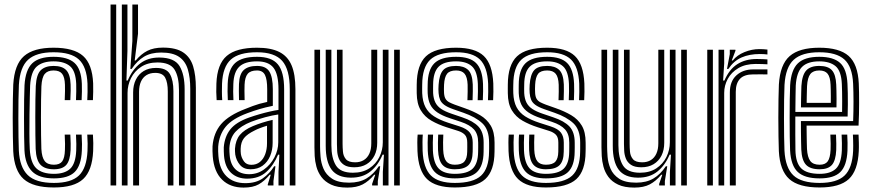

<svg xmlns="http://www.w3.org/2000/svg" viewBox="-20 -820 3850 849"><path d="M218.4 9Q126.2 9 84.6 -28.3Q43 -65.6 38.5 -151.5Q37.5 -176.2 36.9 -215.7Q36.2 -255.1 36.2 -299.1Q36.2 -343 36.9 -382.4Q37.5 -421.7 38.6 -446.1Q43.8 -535 86.2 -572Q128.6 -609 216.8 -609Q306.4 -609 347.3 -572.7Q388.3 -536.3 391.9 -451.1Q392.5 -434.8 392.1 -414.3Q391.7 -393.9 390.9 -377.1H365.9Q366.8 -394 367.2 -413.3Q367.6 -432.6 366.9 -450.1Q363.7 -524.5 329 -556.7Q294.3 -588.9 216.8 -588.9Q140.3 -588.9 104.2 -555.9Q68.2 -523 63.5 -444.7Q62.3 -419.1 61.7 -379.3Q61.2 -339.5 61.2 -295.8Q61.2 -252.1 61.8 -214.1Q62.5 -176.1 63.3 -154.1Q67 -80.9 102.5 -46Q137.9 -11.1 218.4 -11.1Q294.8 -11.1 329.1 -44Q363.4 -76.9 366.9 -152.7Q367.7 -169.4 367.5 -185.1Q367.4 -200.7 365.9 -224.9H390.9Q392.3 -203.2 392.5 -187.1Q392.7 -171.1 391.9 -151.9Q387.9 -65.7 347.8 -28.3Q307.6 9 218.4 9ZM218.4 -31.2Q152.2 -31.2 121.7 -62.2Q91.3 -93.1 88.2 -155Q87.2 -177.9 86.7 -216.2Q86.2 -254.5 86.2 -297.9Q86.2 -341.3 86.7 -380.3Q87.2 -419.2 88.4 -443.2Q92.5 -511.2 122.5 -540Q152.5 -568.8 216.8 -568.8Q279.5 -568.8 309.4 -541.8Q339.3 -514.9 341.9 -449.4Q342.6 -433.8 342.2 -415Q341.8 -396.2 340.9 -377.1H316Q316.9 -397.2 317.2 -415.6Q317.6 -433.9 317 -448.8Q314.8 -505.6 289.8 -527.1Q264.9 -548.7 216.8 -548.7Q168.3 -548.7 142.5 -525.8Q116.7 -502.9 113.2 -441.4Q112.6 -426.8 111.8 -392.4Q110.9 -357.9 110.4 -314.9Q109.9 -271.9 110 -230.5Q110.1 -189.2 111.6 -160.8Q115.1 -99.5 140.9 -75.4Q166.7 -51.3 218.4 -51.3Q265.9 -51.3 290.1 -73.6Q314.3 -95.9 317 -154Q317.5 -168.5 317.5 -183.5Q317.5 -198.5 316 -224.9H340.9Q342.6 -197.2 342.6 -183Q342.5 -168.7 341.9 -153.4Q338.9 -87.9 310.4 -59.5Q281.9 -31.2 218.4 -31.2ZM218.4 -71.5Q178.1 -71.5 159 -91.6Q139.9 -111.8 137.7 -161.5Q136.9 -184.9 136.5 -222.4Q136.1 -260 136.1 -301.7Q136.1 -343.4 136.6 -380.4Q137.2 -417.4 138.2 -439.9Q141.1 -491.9 161 -510.2Q180.9 -528.5 216.8 -528.5Q255.2 -528.5 272.9 -509.8Q290.7 -491 292.2 -446.5Q292.6 -436.2 292.5 -419Q292.3 -401.9 291 -377.1H266.2Q267.1 -399.5 267.4 -417Q267.7 -434.5 267.2 -445.5Q266.1 -479 254.7 -493.7Q243.3 -508.4 216.8 -508.4Q190.6 -508.4 177.9 -493.1Q165.2 -477.7 163.1 -438.6Q162.1 -416.2 161.6 -379Q161.1 -341.9 161.1 -300.2Q161.1 -258.5 161.6 -221.4Q162.1 -184.2 162.9 -161.6Q165 -123.7 177.8 -107.6Q190.5 -91.6 218.4 -91.6Q244.5 -91.6 255.3 -106.8Q266.1 -122 267.1 -156.8Q267.6 -171.2 267.6 -183.7Q267.6 -196.3 266.1 -224.9H291Q292.3 -201.2 292.5 -184.6Q292.8 -167.9 292.2 -156.6Q290.1 -110.5 273.2 -91Q256.2 -71.5 218.4 -71.5Z M821.3 0V-426.7Q821.3 -476.9 810.6 -513Q799.9 -549.1 772.1 -568.4Q744.2 -587.7 692.7 -587.7Q647.4 -587.7 616.7 -569.3Q586 -550.9 562.1 -515.1H556.3L565.3 -638.2V-800H590.3V-670.9L575.7 -552.7H580.3Q603.6 -581 631.4 -595.2Q659.3 -609.5 700.6 -609.5Q758.9 -609.5 790.4 -588Q821.9 -566.6 834 -526.8Q846.1 -487 846.1 -431.6V0ZM468.9 0V-800H493.8V0ZM568.7 0V-411.4Q568.7 -443.5 580.8 -467.9Q592.8 -492.2 615.5 -506Q638.2 -519.7 670 -519.7Q716 -519.7 731.4 -492.3Q746.8 -464.9 746.8 -417.1V0H721.9V-415.6Q721.9 -454.9 710.5 -476.3Q699.1 -497.7 666.3 -497.7Q643.8 -497.7 627.7 -487.8Q611.7 -477.9 603.3 -459.2Q594.9 -440.4 594.9 -414V0ZM518.8 0V-800H543.5V-594.8L539 -463.9H544.8Q565.6 -513.2 600.1 -539.6Q634.6 -566 685.3 -565.6Q751.4 -564.9 773.9 -527.9Q796.4 -490.9 796.4 -425.1V0H771.4V-421.9Q771.4 -480.7 751.7 -512.3Q732 -543.8 676.2 -543.8Q633.5 -543.8 604 -524.4Q574.5 -505 559.2 -474.3Q544 -443.6 544 -409.2V0Z M1261.3 0V-425.3Q1261.3 -512.9 1227.8 -550.9Q1194.3 -588.9 1116.6 -588.9Q1036.6 -588.9 1000.8 -556.7Q965 -524.5 961.8 -450.1Q961.3 -433.3 961.3 -414.5Q961.3 -395.7 962.7 -377.1H937.9Q936.5 -396.6 936.3 -413.6Q936.1 -430.5 936.9 -451.1Q940.2 -536.3 982.4 -572.6Q1024.5 -609 1116.6 -609Q1177.4 -609 1214.7 -590.4Q1252 -571.8 1269.2 -531.4Q1286.3 -491.1 1286.3 -425.3V0ZM1081.5 -49.7Q1118.4 -49.7 1147.5 -70.7Q1176.5 -91.6 1193.5 -124.1Q1210.4 -156.5 1210.4 -190.8V-313.8Q1184.5 -310.2 1152.7 -301.6Q1120.8 -293 1090.3 -281.4Q1045.5 -263.6 1021.1 -237Q996.8 -210.5 994.2 -164.5Q993.9 -156.4 994.5 -148.5Q995.1 -140.6 995.5 -134.2Q998.7 -93.2 1021.1 -71.5Q1043.5 -49.7 1081.5 -49.7ZM1087.7 -71.5Q1057.2 -71.5 1041 -90.9Q1024.7 -110.3 1020.3 -136.4Q1019.6 -142.2 1019.2 -149.9Q1018.8 -157.6 1019 -162.2Q1021.6 -200.4 1040.6 -223.3Q1059.7 -246.1 1098 -262.2Q1116.9 -270.3 1140.2 -277.7Q1163.5 -285.1 1185.6 -289.9V-188.6Q1185.6 -156.7 1174.4 -130Q1163.1 -103.3 1141.3 -87.4Q1119.5 -71.5 1087.7 -71.5ZM1091.3 -91.2Q1114 -91.2 1129.5 -104Q1144.9 -116.8 1152.8 -138.4Q1160.7 -160 1160.7 -186.4V-264Q1142.9 -258.7 1129.3 -253.4Q1115.6 -248.2 1106.1 -243.1Q1073.2 -227.2 1059.1 -209.4Q1044.9 -191.6 1044.2 -162.4Q1044.1 -156.3 1044.2 -150.5Q1044.2 -144.8 1045.2 -138.6Q1047.9 -121.7 1058.8 -106.4Q1069.7 -91.2 1091.3 -91.2ZM1057 9.5Q997.6 9.5 962 -25.6Q926.3 -60.6 920.8 -127.9Q920 -138.8 919.6 -152Q919.2 -165.3 919.8 -173.4Q924.4 -232.4 957.8 -271.3Q991.2 -310.3 1065.6 -338.7Q1084.2 -346.1 1098 -351.3Q1111.8 -356.4 1126.4 -360.7Q1141 -364.9 1161.5 -369.3V-425.5Q1161.5 -468.6 1151.7 -488.5Q1141.8 -508.4 1116.6 -508.4Q1087.6 -508.4 1075.2 -493.5Q1062.8 -478.5 1061.5 -445.8Q1061.2 -437.3 1061 -418Q1060.9 -398.7 1061.7 -377.1H1036.9Q1035.9 -401.7 1036.2 -418.7Q1036.4 -435.8 1036.7 -448.3Q1038.5 -493.3 1058.4 -510.9Q1078.2 -528.5 1116.6 -528.5Q1155.2 -528.5 1170.8 -504Q1186.4 -479.5 1186.4 -425.5V-352.1Q1152.5 -345.2 1126.6 -337.4Q1100.7 -329.6 1073.8 -319.6Q1006.5 -294.7 977.7 -259.3Q948.9 -223.9 944.8 -171.4Q944.3 -162.6 944.6 -151.3Q944.9 -140.1 945.8 -129.9Q950.4 -71.3 981.5 -40.7Q1012.6 -10.1 1064.9 -10.1Q1112.4 -10.1 1142.7 -31.8Q1172.9 -53.4 1192.4 -84.9H1198L1189.2 -19.3V0H1164.3L1164 -4.1L1177.1 -47.3H1172.5Q1149.3 -19.1 1123.9 -4.8Q1098.5 9.5 1057 9.5ZM1211.5 0.2V-60L1215.3 -136.1H1209.7Q1189.5 -88.1 1156.8 -59Q1124.1 -29.9 1072.3 -30Q1029.2 -30.2 1001.9 -55.6Q974.6 -81.1 970.5 -132.1Q970.1 -139.9 969.6 -150.4Q969 -161 969.5 -168.8Q973.3 -216.1 998.5 -248Q1023.6 -279.8 1082.1 -300.5Q1105.3 -308.6 1128.1 -315.1Q1150.9 -321.7 1172.1 -326.5Q1193.3 -331.4 1211.4 -334V-425.3Q1211.4 -491.4 1189.6 -520Q1167.7 -548.7 1116.6 -548.7Q1062.9 -548.7 1038.4 -525.4Q1013.8 -502.2 1011.8 -448.9Q1011.2 -432.7 1011.1 -414.4Q1011 -396.2 1012.2 -377.1H987.4Q986.3 -397.4 986.2 -415.7Q986.2 -433.9 986.8 -449.4Q989.3 -513.4 1019.5 -541.1Q1049.6 -568.8 1116.6 -568.8Q1180.8 -568.8 1208.6 -535.5Q1236.4 -502.3 1236.4 -425.3V0.2Z M1515.9 9.5Q1471.7 9.5 1443.9 -3.7Q1416.2 -16.9 1400.9 -37.9Q1385.6 -58.9 1379.1 -83.2Q1372.7 -107.4 1371.5 -130Q1370.4 -152.6 1370.4 -168.4V-600H1395.3V-173.3Q1395.3 -154.4 1397.4 -127.3Q1399.4 -100.2 1410.5 -73.8Q1421.7 -47.5 1448.3 -29.9Q1474.8 -12.3 1523.9 -12.3Q1569.1 -12.3 1600.1 -30.7Q1631.1 -49 1655.2 -84.9H1661.2L1650.6 -19.3V0H1625.6L1625.4 -6.5L1639.3 -47.3H1634.7Q1610.9 -18.8 1584 -4.7Q1557 9.5 1515.9 9.5ZM1722.8 0V-600H1747.8V0ZM1546.5 -80.3Q1516.7 -80.3 1500.7 -91.3Q1484.8 -102.2 1478.3 -118.7Q1471.9 -135.2 1470.9 -152.6Q1469.9 -170 1469.9 -182.9V-600H1494.8V-184.4Q1494.8 -168.4 1496.5 -149.1Q1498.1 -129.9 1509.6 -116.1Q1521.2 -102.3 1550.4 -102.3Q1572.9 -102.3 1588.8 -112.2Q1604.8 -122.1 1613.3 -140.9Q1621.8 -159.7 1621.8 -186V-600H1648V-188.6Q1648 -156.5 1635.8 -132.1Q1623.7 -107.7 1601 -94Q1578.3 -80.3 1546.5 -80.3ZM1531.2 -34.4Q1472.4 -34.9 1446.3 -69.9Q1420.3 -105 1420.3 -174.9V-600H1445.3V-178.1Q1445.3 -121.2 1465.3 -88.7Q1485.3 -56.2 1540.5 -56.2Q1583.5 -56.2 1612.9 -75.5Q1642.3 -94.8 1657.5 -125.7Q1672.7 -156.5 1672.7 -190.8V-600H1697.9V0H1672.9V-60L1677.7 -136.1H1671.7Q1651.9 -88.9 1617.7 -61.5Q1583.5 -34 1531.2 -34.4Z M1991.2 9Q1906.7 9 1868.2 -28.2Q1829.8 -65.5 1826 -151.9Q1825.3 -169.6 1825.3 -189.7Q1825.3 -209.7 1826.8 -224.9H1849.5Q1848.3 -210.5 1848.2 -190.8Q1848 -171.1 1848.7 -153.2Q1852.1 -77.1 1885.2 -44.1Q1918.3 -11.1 1991.2 -11.1Q2072.2 -11.1 2107.1 -43.2Q2142 -75.4 2142.5 -148.7Q2142.7 -155.6 2142.8 -162.3Q2142.8 -169 2142.8 -175.9Q2142.7 -182.7 2142.7 -189.5Q2142.7 -246.9 2112.8 -274.9Q2082.8 -302.9 2029.3 -321.4L1983.6 -337.3Q1958.1 -346.3 1944.7 -356.2Q1931.3 -366.1 1926 -378.7Q1920.7 -391.3 1919.4 -408.3Q1918.5 -416.3 1918.6 -426Q1918.8 -435.6 1919.4 -445.3Q1922.4 -489.9 1939 -509.2Q1955.5 -528.5 1996.8 -528.5Q2031 -528.5 2049.8 -511.1Q2068.6 -493.7 2070.5 -446.5Q2071 -435.1 2070.7 -416.4Q2070.4 -397.7 2069.7 -376.9H2046.9Q2047.6 -396.7 2047.9 -414.6Q2048.3 -432.5 2047.8 -445.4Q2046.4 -479.3 2034.4 -493.8Q2022.4 -508.4 1996.8 -508.4Q1968.4 -508.4 1956.9 -493.8Q1945.3 -479.2 1943.5 -445.3Q1943 -435 1943 -426.3Q1943 -417.5 1943.5 -408.3Q1944.7 -391.8 1950.4 -382.6Q1956.1 -373.3 1966.4 -367.9Q1976.6 -362.6 1990.7 -357.3L2035.2 -341.5Q2073.2 -328.2 2102.9 -310.7Q2132.7 -293.3 2149.8 -264.8Q2166.9 -236.4 2166.9 -189.5Q2166.9 -182.3 2166.9 -175.6Q2167 -169 2166.9 -162.3Q2166.9 -155.7 2166.7 -148.6Q2166 -65.1 2125.8 -28Q2085.6 9 1991.2 9ZM1991.2 -31.2Q1929.5 -31.2 1901.9 -60.1Q1874.4 -88.9 1871.5 -154.1Q1871 -169.5 1871 -188.8Q1871 -208.2 1872.2 -224.9H1895Q1893.9 -208.2 1893.8 -189Q1893.8 -169.8 1894.2 -155.3Q1896.6 -99.7 1919.2 -75.5Q1941.8 -51.3 1991.2 -51.3Q2046.8 -51.3 2070.3 -74.5Q2093.7 -97.6 2094.2 -148.8Q2094.5 -159.8 2094.5 -169.5Q2094.4 -179.2 2094.4 -189.5Q2094.4 -226.8 2076.1 -247.4Q2057.7 -268 2017.7 -281.3L1969.8 -297.1Q1935 -308.6 1913.9 -322.9Q1892.7 -337.1 1882.7 -357.5Q1872.6 -378 1871.1 -408.2Q1870.7 -418.4 1870.8 -427.6Q1871 -436.8 1871.1 -445.4Q1871.4 -511.1 1900.4 -539.9Q1929.4 -568.8 1996.8 -568.8Q2057.6 -568.8 2085.3 -541.1Q2113 -513.4 2115.8 -449.3Q2116.3 -434.5 2116.2 -417Q2116.1 -399.5 2115 -376.9H2092.2Q2093.2 -398.9 2093.4 -415.7Q2093.7 -432.5 2093 -448.9Q2090.7 -505.4 2066.6 -527Q2042.5 -548.7 1996.8 -548.7Q1942.5 -548.7 1919 -524.5Q1895.5 -500.4 1895.2 -445.4Q1895.1 -436.3 1895 -427.1Q1894.8 -417.9 1895.2 -408.2Q1896.8 -383.2 1905.3 -366.5Q1913.8 -349.7 1931.2 -338.2Q1948.5 -326.7 1976.7 -317.2L2023.6 -301.3Q2072.6 -284.9 2095.6 -260.3Q2118.6 -235.7 2118.6 -189.5Q2118.6 -179.2 2118.6 -169.1Q2118.6 -158.9 2118.4 -148.8Q2117.8 -86.4 2088.7 -58.8Q2059.6 -31.2 1991.2 -31.2ZM1991.2 -71.5Q1953.9 -71.5 1936.4 -91.1Q1918.9 -110.7 1916.9 -156.4Q1916.5 -170.1 1916.5 -188.6Q1916.5 -207.1 1917.6 -224.9H1940.3Q1939.3 -208.6 1939.2 -190.7Q1939.2 -172.7 1939.7 -158.1Q1941.2 -122.4 1953.2 -107Q1965.3 -91.6 1991.2 -91.6Q2020.8 -91.6 2033.1 -105.3Q2045.5 -119.1 2045.9 -148.9Q2046.2 -159.7 2046.2 -169.4Q2046.1 -179.2 2046.1 -189.5Q2046.1 -213 2035.5 -224Q2024.9 -235 2006 -241.1L1955.7 -257Q1918 -269 1888 -286.2Q1858.1 -303.3 1840.6 -332.3Q1823.1 -361.3 1822.7 -408.1Q1822.6 -418.7 1822.6 -428.2Q1822.7 -437.6 1822.7 -445.5Q1823.1 -532.8 1863.3 -570.9Q1903.5 -609 1996.8 -609Q2081.2 -609 2119.4 -572.4Q2157.5 -535.8 2161.3 -451.1Q2162 -434.3 2161.7 -414.6Q2161.3 -394.9 2160.5 -376.9H2137.7Q2138.4 -393 2138.8 -413.1Q2139.2 -433.3 2138.5 -449.9Q2135.2 -524.4 2102.3 -556.7Q2069.4 -588.9 1996.8 -588.9Q1916.5 -588.9 1881.8 -555.5Q1847.2 -522 1846.9 -445.5Q1846.8 -436.3 1846.7 -427.1Q1846.5 -417.9 1846.9 -408.1Q1848.5 -371 1861.2 -346.5Q1873.9 -321.9 1899.1 -305.7Q1924.2 -289.5 1962.6 -277L2011.9 -261.2Q2045.1 -250.4 2057.7 -233.5Q2070.3 -216.7 2070.3 -189.5Q2070.3 -182.9 2070.3 -176.3Q2070.3 -169.7 2070.3 -163.1Q2070.3 -156.4 2070.1 -148.9Q2069.6 -108 2051.5 -89.7Q2033.4 -71.5 1991.2 -71.5Z M2394 9Q2309.4 9 2271 -28.2Q2232.5 -65.5 2228.7 -151.9Q2228 -169.6 2228.1 -189.7Q2228.1 -209.7 2229.5 -224.9H2252.3Q2251.1 -210.5 2250.9 -190.8Q2250.8 -171.1 2251.4 -153.2Q2254.8 -77.1 2287.9 -44.1Q2321 -11.1 2394 -11.1Q2475 -11.1 2509.8 -43.2Q2544.7 -75.4 2545.3 -148.7Q2545.5 -155.6 2545.5 -162.3Q2545.5 -169 2545.5 -175.9Q2545.5 -182.7 2545.5 -189.5Q2545.5 -246.9 2515.5 -274.9Q2485.5 -302.9 2432 -321.4L2386.4 -337.3Q2360.9 -346.3 2347.4 -356.2Q2334 -366.1 2328.8 -378.7Q2323.5 -391.3 2322.1 -408.3Q2321.2 -416.3 2321.4 -426Q2321.6 -435.6 2322.1 -445.3Q2325.2 -489.9 2341.7 -509.2Q2358.3 -528.5 2399.6 -528.5Q2433.7 -528.5 2452.5 -511.1Q2471.3 -493.7 2473.2 -446.5Q2473.7 -435.1 2473.4 -416.4Q2473.1 -397.7 2472.4 -376.9H2449.7Q2450.4 -396.7 2450.7 -414.6Q2451 -432.5 2450.5 -445.4Q2449.2 -479.3 2437.2 -493.8Q2425.1 -508.4 2399.6 -508.4Q2371.2 -508.4 2359.6 -493.8Q2348.1 -479.2 2346.3 -445.3Q2345.8 -435 2345.7 -426.3Q2345.7 -417.5 2346.3 -408.3Q2347.4 -391.8 2353.1 -382.6Q2358.9 -373.3 2369.1 -367.9Q2379.4 -362.6 2393.4 -357.3L2437.9 -341.5Q2476 -328.2 2505.7 -310.7Q2535.4 -293.3 2552.5 -264.8Q2569.6 -236.4 2569.6 -189.5Q2569.6 -182.3 2569.7 -175.6Q2569.7 -169 2569.7 -162.3Q2569.6 -155.7 2569.4 -148.6Q2568.8 -65.1 2528.6 -28Q2488.3 9 2394 9ZM2394 -31.2Q2332.2 -31.2 2304.7 -60.1Q2277.2 -88.9 2274.2 -154.1Q2273.7 -169.5 2273.7 -188.8Q2273.7 -208.2 2275 -224.9H2297.8Q2296.6 -208.2 2296.6 -189Q2296.5 -169.8 2297 -155.3Q2299.3 -99.7 2321.9 -75.5Q2344.5 -51.3 2394 -51.3Q2449.6 -51.3 2473 -74.5Q2496.5 -97.6 2497 -148.8Q2497.2 -159.8 2497.2 -169.5Q2497.2 -179.2 2497.2 -189.5Q2497.2 -226.8 2478.8 -247.4Q2460.5 -268 2420.4 -281.3L2372.5 -297.1Q2337.7 -308.6 2316.6 -322.9Q2295.5 -337.1 2285.4 -357.5Q2275.4 -378 2273.8 -408.2Q2273.4 -418.4 2273.6 -427.6Q2273.7 -436.8 2273.8 -445.4Q2274.1 -511.1 2303.2 -539.9Q2332.2 -568.8 2399.6 -568.8Q2460.4 -568.8 2488.1 -541.1Q2515.8 -513.4 2518.5 -449.3Q2519 -434.5 2518.9 -417Q2518.8 -399.5 2517.8 -376.9H2495Q2495.9 -398.9 2496.2 -415.7Q2496.5 -432.5 2495.8 -448.9Q2493.5 -505.4 2469.4 -527Q2445.2 -548.7 2399.6 -548.7Q2345.3 -548.7 2321.8 -524.5Q2298.2 -500.4 2298 -445.4Q2297.9 -436.3 2297.7 -427.1Q2297.6 -417.9 2298 -408.2Q2299.5 -383.2 2308 -366.5Q2316.5 -349.7 2333.9 -338.2Q2351.3 -326.7 2379.4 -317.2L2426.3 -301.3Q2475.4 -284.9 2498.4 -260.3Q2521.3 -235.7 2521.3 -189.5Q2521.3 -179.2 2521.4 -169.1Q2521.4 -158.9 2521.1 -148.8Q2520.6 -86.4 2491.4 -58.8Q2462.3 -31.2 2394 -31.2ZM2394 -71.5Q2356.7 -71.5 2339.1 -91.1Q2321.6 -110.7 2319.7 -156.4Q2319.3 -170.1 2319.3 -188.6Q2319.3 -207.1 2320.3 -224.9H2343Q2342 -208.6 2342 -190.7Q2341.9 -172.7 2342.4 -158.1Q2343.9 -122.4 2356 -107Q2368 -91.6 2394 -91.6Q2423.6 -91.6 2435.9 -105.3Q2448.2 -119.1 2448.7 -148.9Q2449 -159.7 2448.9 -169.4Q2448.9 -179.2 2448.9 -189.5Q2448.9 -213 2438.3 -224Q2427.7 -235 2408.7 -241.1L2358.4 -257Q2320.8 -269 2290.8 -286.2Q2260.8 -303.3 2243.3 -332.3Q2225.8 -361.3 2225.5 -408.1Q2225.3 -418.7 2225.4 -428.2Q2225.4 -437.6 2225.5 -445.5Q2225.8 -532.8 2266.1 -570.9Q2306.3 -609 2399.6 -609Q2484 -609 2522.1 -572.4Q2560.2 -535.8 2564 -451.1Q2564.7 -434.3 2564.4 -414.6Q2564.1 -394.9 2563.2 -376.9H2540.5Q2541.2 -393 2541.6 -413.1Q2542 -433.3 2541.3 -449.9Q2537.9 -524.4 2505 -556.7Q2472.1 -588.9 2399.6 -588.9Q2319.2 -588.9 2284.6 -555.5Q2250 -522 2249.7 -445.5Q2249.6 -436.3 2249.4 -427.1Q2249.3 -417.9 2249.7 -408.1Q2251.2 -371 2263.9 -346.5Q2276.7 -321.9 2301.8 -305.7Q2327 -289.5 2365.4 -277L2414.6 -261.2Q2447.9 -250.4 2460.5 -233.5Q2473 -216.7 2473 -189.5Q2473 -182.9 2473 -176.3Q2473.1 -169.7 2473 -163.1Q2473 -156.4 2472.8 -148.9Q2472.4 -108 2454.3 -89.7Q2436.2 -71.5 2394 -71.5Z M2785.1 9.5Q2741 9.5 2713.2 -3.7Q2685.4 -16.9 2670.1 -37.9Q2654.8 -58.9 2648.4 -83.2Q2642 -107.4 2640.8 -130Q2639.6 -152.6 2639.6 -168.4V-600H2664.6V-173.3Q2664.6 -154.4 2666.6 -127.3Q2668.6 -100.2 2679.8 -73.8Q2691 -47.5 2717.5 -29.9Q2744.1 -12.3 2793.2 -12.3Q2838.4 -12.3 2869.4 -30.7Q2900.4 -49 2924.4 -84.9H2930.5L2919.9 -19.3V0H2894.9L2894.7 -6.5L2908.6 -47.3H2903.9Q2880.2 -18.8 2853.2 -4.7Q2826.3 9.5 2785.1 9.5ZM2992.1 0V-600H3017.1V0ZM2815.8 -80.3Q2785.9 -80.3 2770 -91.3Q2754 -102.2 2747.6 -118.7Q2741.1 -135.2 2740.1 -152.6Q2739.1 -170 2739.1 -182.9V-600H2764.1V-184.4Q2764.1 -168.4 2765.7 -149.1Q2767.4 -129.9 2778.9 -116.1Q2790.4 -102.3 2819.6 -102.3Q2842.1 -102.3 2858.1 -112.2Q2874 -122.1 2882.5 -140.9Q2891 -159.7 2891 -186V-600H2917.2V-188.6Q2917.2 -156.5 2905.1 -132.1Q2892.9 -107.7 2870.2 -94Q2847.6 -80.3 2815.8 -80.3ZM2800.4 -34.4Q2741.6 -34.9 2715.6 -69.9Q2689.6 -105 2689.6 -174.9V-600H2714.5V-178.1Q2714.5 -121.2 2734.5 -88.7Q2754.6 -56.2 2809.8 -56.2Q2852.7 -56.2 2882.1 -75.5Q2911.5 -94.8 2926.8 -125.7Q2942 -156.5 2942 -190.8V-600H2967.1V0H2942.2V-60L2947 -136.1H2940.9Q2921.1 -88.9 2886.9 -61.5Q2852.7 -34 2800.4 -34.4Z M3157.3 0V-600H3182.1L3182.3 -540L3177.5 -463.9H3183.3Q3204.4 -513.2 3240.2 -536.2Q3276 -559.1 3326.4 -559.1Q3339.6 -559.1 3353.4 -558.5Q3367.3 -558 3373.5 -557.3V-535.6Q3366.1 -536.2 3350.9 -536.7Q3335.8 -537.2 3321.8 -537.2Q3275.9 -537.2 3244.8 -518.7Q3213.7 -500.2 3198 -471Q3182.3 -441.7 3182.3 -409.2V0ZM3107.4 0V-600H3132.3V0ZM3207.3 0V-411.4Q3207.3 -460.3 3236.2 -486.7Q3265.1 -513.1 3310.5 -513.1Q3326.5 -513.1 3342.7 -513.1Q3358.9 -513.1 3373.5 -513.1V-491.1Q3359.1 -491.3 3342.1 -491.2Q3325.2 -491.1 3310.5 -491.1Q3270.7 -491.1 3252.1 -471.4Q3233.5 -451.6 3233.5 -414V0ZM3194.7 -515.1 3207 -580.7V-600H3231.8L3232.2 -595.9L3215.8 -552.7H3220.4Q3239.1 -576.2 3271.6 -589.5Q3304.1 -602.9 3337.9 -602.9Q3345.7 -602.9 3355.2 -602.4Q3364.6 -601.9 3373.5 -600.8V-579.1Q3366 -580.1 3357.6 -580.6Q3349.2 -581.1 3339.7 -581.1Q3293.9 -581.1 3259.3 -566Q3224.7 -550.9 3200.6 -515.1Z M3604.3 9Q3511.7 9 3470.1 -28.3Q3428.5 -65.7 3424 -151.5Q3423 -176.2 3422.4 -215.7Q3421.7 -255.1 3421.7 -299.1Q3421.7 -343 3422.4 -382.4Q3423 -421.7 3424.1 -446.1Q3429.3 -534.9 3471.9 -572Q3514.4 -609 3602.7 -609Q3691.6 -609 3732.5 -572.7Q3773.4 -536.4 3777.4 -451Q3778.2 -432.5 3778.6 -410.5Q3779 -388.5 3778.9 -364.3Q3778.9 -340.1 3778.3 -314.8Q3777.7 -289.6 3776.4 -264.6H3546.6Q3546.7 -245.1 3547 -225.4Q3547.2 -205.6 3547.6 -188.9Q3548.1 -172.2 3548.4 -161.4Q3550.5 -124.6 3563 -108.1Q3575.5 -91.6 3604.3 -91.6Q3629.1 -91.6 3640 -106.5Q3651 -121.5 3652.7 -157.8Q3653.3 -167.8 3653.1 -185Q3652.8 -202.1 3651.7 -224.9H3676.7Q3677.8 -202.6 3678 -185Q3678.3 -167.4 3677.7 -156.7Q3675.6 -110.2 3658.7 -90.8Q3641.8 -71.5 3604.3 -71.5Q3562.7 -71.5 3544 -91.5Q3525.4 -111.5 3523.2 -158.6Q3522.7 -173.2 3522.3 -193.7Q3521.9 -214.3 3521.7 -237.9Q3521.6 -261.5 3521.6 -284.7H3752.5Q3753.3 -305.6 3753.7 -327.5Q3754.1 -349.4 3754.1 -371Q3754 -392.6 3753.6 -412.6Q3753.3 -432.6 3752.4 -449.9Q3748.8 -525.6 3713.6 -557.2Q3678.4 -588.9 3602.7 -588.9Q3526 -588.9 3489.8 -555.8Q3453.7 -522.8 3449 -444.7Q3447.8 -419.2 3447.2 -379.4Q3446.7 -339.5 3446.7 -295.9Q3446.7 -252.3 3447.3 -214.2Q3448 -176.2 3448.8 -154.1Q3452.9 -78.2 3488.1 -44.7Q3523.4 -11.1 3604.3 -11.1Q3680.5 -11.1 3714.7 -43.9Q3748.8 -76.6 3752.4 -152.8Q3752.9 -163.9 3752.8 -176Q3752.8 -188.2 3752.4 -200.8Q3752 -213.3 3751.4 -224.9H3776.4Q3777.2 -208.7 3777.7 -188.9Q3778.2 -169.1 3777.4 -151.9Q3773.4 -65.3 3733.3 -28.1Q3693.2 9 3604.3 9ZM3604.3 -31.2Q3538.2 -31.2 3507.7 -59.5Q3477.3 -87.7 3473.7 -155Q3472.7 -177.9 3472.2 -216.1Q3471.7 -254.4 3471.7 -297.7Q3471.7 -341 3472.2 -380Q3472.7 -419 3473.9 -443.1Q3478 -510.8 3508 -539.8Q3537.9 -568.8 3602.7 -568.8Q3664.9 -568.8 3694.7 -541.9Q3724.4 -515.1 3727.4 -449.2Q3728.4 -431.1 3728.8 -408Q3729.2 -384.9 3729.1 -358.7Q3729.1 -332.6 3728.1 -304.8H3496.8Q3496.6 -259.9 3496.7 -225.7Q3496.8 -191.4 3497.3 -156.8Q3498.2 -100.2 3522.7 -75.8Q3547.1 -51.3 3604.3 -51.3Q3651.6 -51.3 3675.6 -73.4Q3699.7 -95.5 3702.5 -154.2Q3703 -169.1 3702.8 -186.9Q3702.5 -204.6 3701.5 -224.9H3726.4Q3727.3 -206.6 3727.8 -188.5Q3728.2 -170.4 3727.4 -153.5Q3724.4 -87.5 3696 -59.4Q3667.6 -31.2 3604.3 -31.2ZM3497 -325H3703.6Q3704.1 -349.5 3704 -371.7Q3704 -393.9 3703.6 -413.4Q3703.2 -432.8 3702.5 -448.7Q3699.9 -506.6 3674.5 -527.7Q3649.1 -548.7 3602.7 -548.7Q3551.2 -548.7 3526.7 -524.3Q3502.2 -499.9 3498.7 -441.4Q3498.3 -428.2 3497.8 -395.6Q3497.3 -363.1 3497 -325ZM3521.8 -345.1Q3522 -361 3522.2 -378.4Q3522.5 -395.7 3522.9 -411.8Q3523.3 -427.9 3523.7 -439.9Q3526.6 -488 3545 -508.3Q3563.4 -528.5 3602.7 -528.5Q3641.6 -528.5 3658.7 -509.3Q3675.8 -490.1 3677.7 -446.1Q3678.2 -435.5 3678.6 -419.3Q3679 -403.1 3679.1 -383.8Q3679.1 -364.6 3678.8 -345.1ZM3547 -365.2H3653.7Q3654 -380.8 3653.8 -396.2Q3653.7 -411.5 3653.4 -424.5Q3653.1 -437.4 3652.7 -445.3Q3651.2 -479.3 3639.6 -493.9Q3628.1 -508.4 3602.7 -508.4Q3575.7 -508.4 3563.2 -492.6Q3550.7 -476.7 3548.6 -438.8Q3548.3 -429.2 3548 -418.1Q3547.7 -407 3547.4 -393.9Q3547.2 -380.8 3547 -365.2Z"/></svg>

Font: Big Shoulders Inline Thin
Style: Regular
Weight: 100
Designer: Patric King
Foundry: XO Type Co
Version: Version 2.002